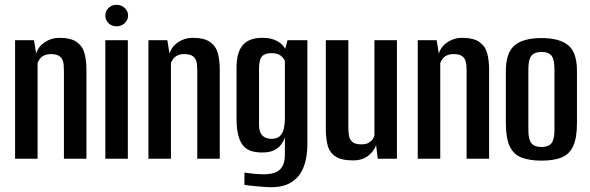

<svg xmlns="http://www.w3.org/2000/svg" viewBox="-20 -663 2463 802"><path d="M43 0V-495H122L131 -439Q140 -469 167.5 -487Q195 -505 227 -505Q276 -505 300.5 -487.5Q325 -470 333 -440.5Q341 -411 341 -373V0H247V-366Q247 -380 246 -392.5Q245 -405 240 -415Q235 -425 224 -431Q213 -437 192 -437Q175 -437 163.5 -431Q152 -425 146 -416.5Q140 -408 137 -400V0Z M420 0V-495H514V0ZM467 -553Q447 -553 433.5 -566Q420 -579 420 -598Q420 -617 433.5 -630Q447 -643 467 -643Q486 -643 500.5 -630Q515 -617 515 -598Q515 -579 500.5 -566Q486 -553 467 -553Z M600 0V-495H679L688 -439Q697 -469 724.5 -487Q752 -505 784 -505Q833 -505 857.5 -487.5Q882 -470 890 -440.5Q898 -411 898 -373V0H804V-366Q804 -380 803 -392.5Q802 -405 797 -415Q792 -425 781 -431Q770 -437 749 -437Q732 -437 720.5 -431Q709 -425 703 -416.5Q697 -408 694 -400V0Z M1113 119Q1100 119 1081.5 117.5Q1063 116 1046 114.5Q1029 113 1016.5 111.5Q1004 110 1001 109V58Q1014 60 1038.5 62.5Q1063 65 1081 65Q1096 65 1111.5 62.5Q1127 60 1140.5 52Q1154 44 1162 27Q1170 10 1170 -19V-89Q1165 -74 1154.5 -59.5Q1144 -45 1125 -35.5Q1106 -26 1075 -26Q1053 -26 1033.5 -31Q1014 -36 999.5 -50.5Q985 -65 976.5 -93.5Q968 -122 968 -168V-380Q968 -444 994 -474.5Q1020 -505 1076 -505Q1105 -505 1125.5 -497Q1146 -489 1159.5 -475Q1173 -461 1179 -441L1166 -440L1181 -495H1264V-61Q1264 -25 1256.5 8Q1249 41 1232 65.5Q1215 90 1186 104.5Q1157 119 1113 119ZM1113 -83Q1137 -83 1149 -94.5Q1161 -106 1165.5 -125.5Q1170 -145 1170 -166V-409Q1167 -416 1160.5 -423.5Q1154 -431 1143 -436Q1132 -441 1113 -441Q1086 -441 1074 -427Q1062 -413 1062 -376V-144Q1062 -123 1067 -111Q1072 -99 1080.5 -93Q1089 -87 1098 -85Q1107 -83 1113 -83Z M1455 7Q1405 7 1380.5 -10Q1356 -27 1348.5 -56.5Q1341 -86 1341 -124V-495H1435V-131Q1435 -113 1437.5 -97Q1440 -81 1451.5 -70.5Q1463 -60 1489 -60Q1508 -60 1519 -66Q1530 -72 1536 -80.5Q1542 -89 1544 -97V-495H1638V0H1558L1551 -57Q1542 -31 1517.5 -12Q1493 7 1455 7Z M1725 0V-495H1804L1813 -439Q1822 -469 1849.5 -487Q1877 -505 1909 -505Q1958 -505 1982.5 -487.5Q2007 -470 2015 -440.5Q2023 -411 2023 -373V0H1929V-366Q1929 -380 1928 -392.5Q1927 -405 1922 -415Q1917 -425 1906 -431Q1895 -437 1874 -437Q1857 -437 1845.5 -431Q1834 -425 1828 -416.5Q1822 -408 1819 -400V0Z M2242 8Q2193 8 2159.5 -4.5Q2126 -17 2109.5 -51Q2093 -85 2093 -149V-367Q2093 -442 2129 -473Q2165 -504 2242 -504Q2318 -504 2354 -473.5Q2390 -443 2390 -367V-149Q2390 -85 2373.5 -51Q2357 -17 2324 -4.5Q2291 8 2242 8ZM2242 -49Q2271 -49 2283.5 -64.5Q2296 -80 2296 -120V-375Q2296 -414 2284 -430Q2272 -446 2242 -446Q2213 -446 2200 -430.5Q2187 -415 2187 -375V-120Q2187 -80 2200 -64.5Q2213 -49 2242 -49Z"/></svg>

Font: Alumni Sans Thin SemiBold
Style: Regular
Weight: 600
Version: Version 1.018